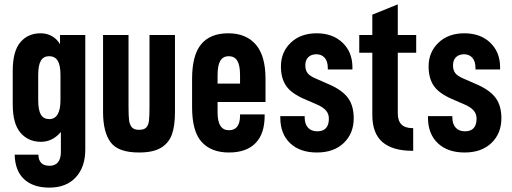

<svg xmlns="http://www.w3.org/2000/svg" viewBox="-20 -688 2334 876"><path d="M46.9 17.6H155.3Q155.3 42 168 55.2Q180.7 68.4 206.1 68.4Q231.4 68.4 244.6 52.2Q257.8 36.1 257.8 4.9V-85.9Q219.7 -41 167 -41Q109.4 -41 73.7 -82Q38.1 -123 38.1 -211.9V-365.2Q38.1 -454.1 72.8 -495.1Q107.4 -536.1 165 -536.1Q194.3 -536.1 217.3 -522.9Q240.2 -509.8 253.9 -486.3V-528.3H369.1V-5.9Q369.1 74.2 325.7 121.1Q282.2 168 205.1 168Q131.8 168 90.3 129.9Q48.8 91.8 46.9 17.6ZM255.9 -231.4V-345.7Q255.9 -390.6 243.2 -411.1Q230.5 -431.6 204.1 -431.6Q178.7 -431.6 166.5 -411.1Q154.3 -390.6 154.3 -345.7V-231.4Q154.3 -185.5 166.5 -165Q178.7 -144.5 205.1 -144.5Q255.9 -145.5 255.9 -231.4Z M450.2 -176.8V-528.3H566.4V-201.2Q566.4 -160.2 568.8 -140.1Q571.3 -120.1 581.1 -107.9Q590.8 -95.7 614.3 -95.7Q637.7 -95.7 647.5 -106.4Q657.2 -117.2 659.7 -137.2Q662.1 -157.2 662.1 -201.2V-528.3H778.3V-176.8Q778.3 -113.3 764.2 -74.2Q750 -35.2 714.4 -13.7Q678.7 7.8 614.3 7.8Q519.5 7.8 484.9 -38.6Q450.2 -85 450.2 -176.8Z M972.7 -222.7V-174.8Q972.7 -93.8 1024.4 -93.8Q1075.2 -93.8 1075.2 -161.1V-166H1187.5V-160.2Q1187.5 -77.1 1145.5 -34.7Q1103.5 7.8 1024.4 7.8Q944.3 7.8 900.4 -40Q856.4 -87.9 856.4 -199.2V-328.1Q856.4 -436.5 897.9 -486.3Q939.5 -536.1 1021.5 -536.1Q1102.5 -536.1 1147 -484.9Q1191.4 -433.6 1191.4 -328.1V-222.7ZM972.7 -345.7V-306.6H1075.2V-345.7Q1075.2 -390.6 1062.5 -411.1Q1049.8 -431.6 1023.4 -431.6Q998 -431.6 985.4 -411.1Q972.7 -390.6 972.7 -345.7Z M1258.8 -152.3V-158.2H1370.1V-152.3Q1370.1 -122.1 1385.3 -105.5Q1400.4 -88.9 1427.7 -88.9Q1454.1 -88.9 1467.3 -103.5Q1480.5 -118.2 1480.5 -146.5Q1480.5 -168 1467.8 -183.1Q1455.1 -198.2 1428.7 -210L1368.2 -236.3Q1307.6 -262.7 1284.7 -297.4Q1261.7 -332 1261.7 -384.8Q1261.7 -450.2 1306.6 -493.2Q1351.6 -536.1 1424.8 -536.1Q1498 -536.1 1543 -493.2Q1587.9 -450.2 1587.9 -380.9V-371.1H1475.6V-377Q1475.6 -408.2 1461.4 -424.3Q1447.3 -440.4 1423.8 -440.4Q1400.4 -440.4 1386.7 -427.2Q1373 -414.1 1373 -389.6Q1373 -368.2 1383.3 -354.5Q1393.6 -340.8 1421.9 -329.1L1486.3 -300.8Q1543 -275.4 1568.4 -240.2Q1593.8 -205.1 1593.8 -148.4Q1593.8 -79.1 1548.3 -35.6Q1502.9 7.8 1425.8 7.8Q1348.6 7.8 1303.7 -34.7Q1258.8 -77.1 1258.8 -152.3Z M1794.9 -447.3V-170.9Q1794.9 -103.5 1861.3 -103.5H1865.2V0H1861.3Q1771.5 0 1725.1 -39.6Q1678.7 -79.1 1678.7 -164.1V-447.3H1619.1V-528.3H1678.7V-621.1L1794.9 -668V-528.3H1878.9V-447.3Z M1932.6 -152.3V-158.2H2043.9V-152.3Q2043.9 -122.1 2059.1 -105.5Q2074.2 -88.9 2101.6 -88.9Q2127.9 -88.9 2141.1 -103.5Q2154.3 -118.2 2154.3 -146.5Q2154.3 -168 2141.6 -183.1Q2128.9 -198.2 2102.5 -210L2042 -236.3Q1981.4 -262.7 1958.5 -297.4Q1935.5 -332 1935.5 -384.8Q1935.5 -450.2 1980.5 -493.2Q2025.4 -536.1 2098.6 -536.1Q2171.9 -536.1 2216.8 -493.2Q2261.7 -450.2 2261.7 -380.9V-371.1H2149.4V-377Q2149.4 -408.2 2135.3 -424.3Q2121.1 -440.4 2097.7 -440.4Q2074.2 -440.4 2060.5 -427.2Q2046.9 -414.1 2046.9 -389.6Q2046.9 -368.2 2057.1 -354.5Q2067.4 -340.8 2095.7 -329.1L2160.2 -300.8Q2216.8 -275.4 2242.2 -240.2Q2267.6 -205.1 2267.6 -148.4Q2267.6 -79.1 2222.2 -35.6Q2176.8 7.8 2099.6 7.8Q2022.5 7.8 1977.5 -34.7Q1932.6 -77.1 1932.6 -152.3Z"/></svg>

Font: Altinn-DIN Condensed
Style: DINCondensed-Bold
Weight: 700
Width: 3
Designer: Charles Nix
Foundry: Altinn
Version: Version 2.00